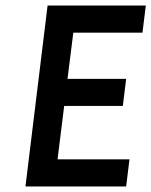

<svg xmlns="http://www.w3.org/2000/svg" viewBox="-20 -674 547 694"><path d="M72 0H436L448 -98H188L212 -291H424L436 -389H224L245 -556H495L507 -654H152Z"/></svg>

Font: Falling Sky
Style: CondObl
Weight: 400
Designer: Paul D. Hunt
Foundry: Adobe Systems Incorporated
Version: Version 1.02